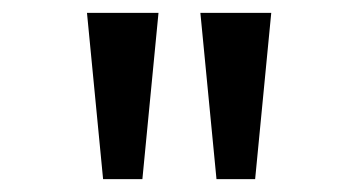

<svg xmlns="http://www.w3.org/2000/svg" viewBox="-20 -749 542 298"><path d="M140 -471 115 -729H226L201 -471ZM316 -471 291 -729H401L376 -471Z"/></svg>

Font: malayalam25
Style: Book
Weight: 400
Designer: Jelle Bosma - Monotype Design Team
Foundry: Monotype Imaging Inc.
Version: Version 2.003